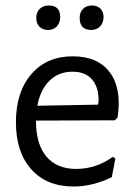

<svg xmlns="http://www.w3.org/2000/svg" viewBox="-20 -671 499 699"><path d="M158 -651Q199 -651 199 -609Q199 -588 187 -575Q175 -562 155 -562Q135 -562 123.5 -574Q112 -586 112 -606Q112 -626 124.5 -638.5Q137 -651 158 -651ZM315 -651Q334 -651 345.5 -639.5Q357 -628 357 -609Q357 -588 344.5 -575Q332 -562 312 -562Q270 -562 270 -606Q270 -626 282 -638.5Q294 -651 315 -651ZM248 8Q150 8 94 -54.5Q38 -117 38 -226Q38 -336 94 -401Q150 -466 245 -466Q337 -466 380.5 -406.5Q424 -347 408 -243L398 -233L111 -232V-230Q111 -146 149 -101Q187 -56 257 -56Q330 -56 391 -100L400 -94L387 -26Q317 8 248 8ZM244 -410Q194 -410 160.5 -377.5Q127 -345 116 -286L337 -290L339 -304Q339 -355 314.5 -382.5Q290 -410 244 -410Z"/></svg>

Font: Alegreya Sans SC
Style: Regular
Weight: 400
Designer: Juan Pablo del Peral
Foundry: Huerta Tipografica
Version: Version 2.007